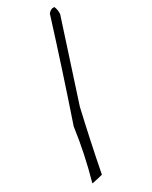

<svg xmlns="http://www.w3.org/2000/svg" viewBox="-116 -767 732 925"><g transform="rotate(15 250.0 -304.5)"><path d="M25.4 -656.2Q23.4 -681.6 39.1 -691.4Q58.6 -683.6 74.2 -666Q175.8 -466.8 281.2 -259.8Q375 -109.4 468.8 29.3Q453.1 56.6 435.5 82Q363.3 -46.9 277.3 -160.2Q154.3 -410.2 25.4 -656.2Z"/></g></svg>

Font: BoLeHuaiShuti
Style: Regular
Weight: 400
Designer: Aston.linsen@gmail.com
Foundry: BoLe
Version: Version 1.00 June 15, 2016, initial release